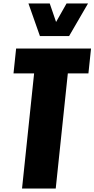

<svg xmlns="http://www.w3.org/2000/svg" viewBox="-20 -1090 546 1110"><path d="M210.9 -881.3H379.4L488.8 -1069.8H364.7L304.2 -962.9L267.6 -1069.8H144.5ZM107.4 0H302.2L372.1 -665.5H491.2L506.3 -809.6H73.2L58.1 -665.5H177.2Z"/></svg>

Font: Oswald
Style: Heavy
Weight: 800
Designer: Vernon Adams
Foundry: Vernon Adams
Version: 3.0; ttfautohint (v0.95.6-bc232) -l 8 -r 50 -G 200 -x 0 -w "